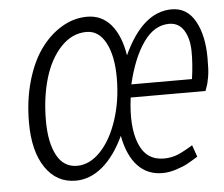

<svg xmlns="http://www.w3.org/2000/svg" viewBox="-44 -571 737 633"><g transform="rotate(-5 325.0 -254.5)"><path d="M182.1 13.2Q119.1 13.2 82 -41.3Q44.9 -95.7 44.9 -190.9Q44.9 -264.6 63 -327.6Q81.1 -390.6 111.6 -432.6Q142.1 -474.6 182.1 -498.3Q222.2 -522 266.1 -522Q314 -522 344.7 -486.1Q375.5 -450.2 386.2 -383.8Q449.7 -522 545.9 -522Q596.7 -522 623.3 -474.4Q649.9 -426.8 649.9 -352.1Q649.9 -331.1 649.2 -315.4Q648.4 -299.8 646 -287.8Q643.6 -275.9 642.6 -271Q641.6 -266.1 637.9 -255.9Q634.3 -245.6 633.8 -244.1H386.2Q373.5 -148.9 396.5 -91.6Q419.4 -34.2 478 -34.2Q502.9 -34.2 524.2 -43Q545.4 -51.8 574.2 -69.8L587.9 -30.8Q565.9 -17.1 552.5 -9.8Q539.1 -2.4 515.1 5.4Q491.2 13.2 469.2 13.2Q419.4 13.2 387.2 -21.2Q355 -55.7 342.8 -121.1Q312 -55.7 270.8 -21.2Q229.5 13.2 182.1 13.2ZM392.1 -287.1H592.8Q600.1 -337.9 599.4 -379.9Q598.6 -421.9 581.8 -448.5Q564.9 -475.1 533.2 -475.1Q484.4 -475.1 448.5 -424.6Q412.6 -374 392.1 -287.1ZM190.9 -35.2Q232.4 -35.2 268.1 -72.3Q303.7 -109.4 325 -173.6Q346.2 -237.8 346.2 -313Q346.2 -385.7 323.2 -429Q300.3 -472.2 259.8 -472.2Q211.9 -472.2 175 -433.3Q138.2 -394.5 119.6 -331.3Q101.1 -268.1 101.1 -191.9Q101.1 -120.1 123.8 -77.6Q146.5 -35.2 190.9 -35.2Z"/></g></svg>

Font: Office Code Pro D Light Italic
Style: Regular
Weight: 300
Italic angle: -9°
Designer: Nathan Rutzky & Paul D. Hunt
Foundry: Adobe Systems Incorporated
Version: Version 1.004;PS 001.004;hotconv 1.0.70;makeotf.lib2.5.58329